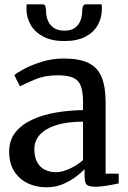

<svg xmlns="http://www.w3.org/2000/svg" viewBox="-20 -826 572 858"><path d="M187.5 11Q143 11 105.2 -6.5Q67.5 -24 44.2 -59.5Q21 -95 21 -149Q21 -199 48.5 -234Q76 -269 122.8 -290.8Q169.5 -312.5 228.5 -322.8Q287.5 -333 351 -334V-370.5Q351 -415 341.5 -441Q332 -467 307.8 -478.2Q283.5 -489.5 238.5 -489.5Q180.5 -489.5 137 -471.2Q93.5 -453 69 -440L44 -490.5Q54.5 -500 87.5 -517.8Q120.5 -535.5 167 -550Q213.5 -564.5 265 -564.5Q334.5 -564.5 375.5 -544.5Q416.5 -524.5 434.2 -481.2Q452 -438 452 -369V-50H510.5V-6.5Q499.5 -4 481.5 -0.5Q463.5 3 443.5 5.8Q423.5 8.5 406.5 8.5Q380 8.5 369 0.5Q358 -7.5 358 -37V-69.5Q346 -57 321.5 -38Q297 -19 263 -4Q229 11 187.5 11ZM230.5 -56.5Q258 -56.5 291.8 -72.2Q325.5 -88 351 -110.5V-282.5Q277 -282 228.8 -266Q180.5 -250 157 -222.8Q133.5 -195.5 133.5 -160.5Q133.5 -124 146.2 -101Q159 -78 181 -67.2Q203 -56.5 230.5 -56.5ZM170.5 -806.5Q181 -806.5 183.5 -795.5Q186 -784.5 186 -772.5Q186 -755.5 193.2 -736Q200.5 -716.5 218.5 -702.8Q236.5 -689 268.5 -689Q299.5 -689 316.5 -702.8Q333.5 -716.5 340.2 -736Q347 -755.5 347 -772.5Q347 -784.5 350 -795.5Q353 -806.5 363 -806.5H434.5Q434.5 -802.5 435 -797.5Q435.5 -792.5 435.5 -788.5Q435.5 -748.5 417.5 -715.2Q399.5 -682 362 -662.2Q324.5 -642.5 267.5 -642.5Q211.5 -642.5 173.8 -662.2Q136 -682 117 -715.2Q98 -748.5 98 -788.5Q98 -793 98.5 -797.5Q99 -802 99 -806.5Z"/></svg>

Font: Merriweather 24pt
Style: Regular
Weight: 400
Designer: Eben Sorkin
Foundry: Eben Sorkin
Version: Version 2.100